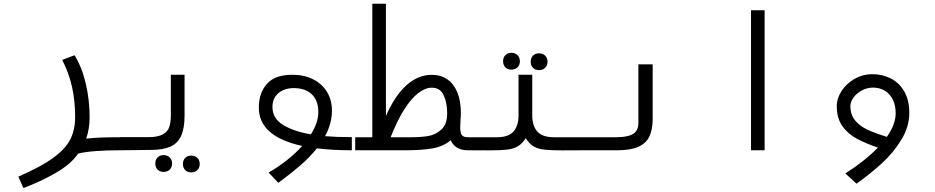

<svg xmlns="http://www.w3.org/2000/svg" viewBox="-20 -778 4840 994"><path d="M369 -172.5Q369 -256 352.8 -328.5Q336.5 -401 302 -468L366 -492Q404.5 -429.5 424.2 -344.5Q444 -259.5 444 -171.5Q444 -111 426 -60Q461.5 -64.5 503 -66Q544.5 -67.5 602 -67.5L601.5 0Q455.5 0 384.5 17Q348 71.5 268.5 117.2Q189 163 101 195.5L75 136.5Q192 85.5 255.5 39.2Q319 -7 344 -56.5Q369 -106 369 -172.5Z M601.5 -68H747.5Q796 -68 821.8 -81.8Q847.5 -95.5 856 -119.5Q864.5 -143.5 864.5 -180V-391H935.5V-180Q935.5 -113 917.5 -74.2Q899.5 -35.5 862 -18.8Q824.5 -2 762.5 -2L693.5 -1L601.5 0ZM784 68.5Q784 49 795.8 37Q807.5 25 827 25Q846.5 25 858.8 37Q871 49 871 68.5Q871 88 858.8 100Q846.5 112 827 112Q807.5 112 795.8 100Q784 88 784 68.5ZM927 71Q927 51.5 938.8 39.5Q950.5 27.5 970 27.5Q989.5 27.5 1001.8 39.5Q1014 51.5 1014 71Q1014 90.5 1001.8 102.5Q989.5 114.5 970 114.5Q950.5 114.5 938.8 102.5Q927 90.5 927 71Z M1544.5 -22.5Q1320 -71 1320 -221Q1320 -297 1362 -344Q1404 -391 1493.5 -391Q1554 -391 1600.5 -367.8Q1647 -344.5 1672.8 -302.2Q1698.5 -260 1698.5 -204.5Q1698.5 -139 1663 -73Q1722 -68 1801.5 -68V0Q1702 0 1620.5 -10Q1582.5 37.5 1533 80Q1483.5 122.5 1421 168.5L1371 115.5Q1477 52.5 1544.5 -22.5ZM1589.5 -82.5Q1628 -143.5 1628 -198Q1628 -257.5 1594.2 -289.8Q1560.5 -322 1500 -322Q1471 -322 1446 -311.2Q1421 -300.5 1405.8 -278.5Q1390.5 -256.5 1390.5 -224Q1390.5 -165 1445.5 -131.2Q1500.5 -97.5 1589.5 -82.5Z M1819 -67.5H1907.5V-758.5H1978V-178Q2025 -284 2084.8 -337.2Q2144.5 -390.5 2215.5 -390.5Q2262.5 -390.5 2296.2 -367Q2330 -343.5 2348 -299Q2366 -254.5 2366 -193.5Q2366 -173 2364 -157.5L2363.5 -140.5L2362.5 -118Q2362.5 -91.5 2370.5 -79.5Q2378.5 -67.5 2401.5 -67.5V0Q2337.5 0 2313 -52Q2276.5 -20 2220 -10Q2163.5 0 2080.5 0H1819ZM2295 -189.5V-193.5Q2294.5 -248.5 2276.5 -286.2Q2258.5 -324 2215.5 -324Q2182.5 -324 2146.5 -297Q2110.5 -270 2073.5 -212.5Q2036.5 -155 2002.5 -67.5H2109Q2160 -67.5 2197.8 -74Q2235.5 -80.5 2265 -107.2Q2294.5 -134 2295 -189.5Z M2584.5 -461Q2584.5 -480.5 2596.2 -492.5Q2608 -504.5 2627.5 -504.5Q2647 -504.5 2659.2 -492.5Q2671.5 -480.5 2671.5 -461Q2671.5 -441.5 2659.2 -429.5Q2647 -417.5 2627.5 -417.5Q2608 -417.5 2596.2 -429.5Q2584.5 -441.5 2584.5 -461ZM2727.5 -458.5Q2727.5 -478 2739.2 -490Q2751 -502 2770.5 -502Q2790 -502 2802.2 -490Q2814.5 -478 2814.5 -458.5Q2814.5 -439 2802.2 -427Q2790 -415 2770.5 -415Q2751 -415 2739.2 -427Q2727.5 -439 2727.5 -458.5ZM2664.5 -180V-391H2735.5V-180Q2735.5 -127 2761.5 -97.2Q2787.5 -67.5 2848 -67.5H3001.5V0L2890.5 0.5Q2829 0.5 2796.2 -3.5Q2763.5 -7.5 2741.5 -20.8Q2719.5 -34 2702 -62.5Q2683.5 -34 2661.2 -20.8Q2639 -7.5 2606 -3.5Q2573 0.5 2511 0.5L2398.5 0V-67.5H2552Q2612.5 -67.5 2638.5 -97.2Q2664.5 -127 2664.5 -180Z M3000 -67.5H3164Q3208 -67.5 3234.2 -74.8Q3260.5 -82 3272.8 -98.2Q3285 -114.5 3285 -143V-445H3359V-164.5Q3359 -109 3342.8 -73.2Q3326.5 -37.5 3286.5 -18.8Q3246.5 0 3175.5 0H3000Z M3938.5 -725V0H3868V-725Z M4495 -394Q4548 -394 4591.8 -371.8Q4635.5 -349.5 4661.5 -304.5Q4687.5 -259.5 4687.5 -194Q4687.5 -121.5 4646 -54Q4604.5 13.5 4546 67Q4487.5 120.5 4414.5 173L4356.5 120Q4459 54.5 4525 -14Q4457 -37 4411.8 -62.2Q4366.5 -87.5 4339.2 -127.8Q4312 -168 4312 -228Q4312 -269 4337.2 -307.5Q4362.5 -346 4404.8 -370Q4447 -394 4495 -394ZM4571.5 -69.5Q4617 -134 4617 -192Q4617 -233 4601.8 -263Q4586.5 -293 4560 -308.8Q4533.5 -324.5 4500 -324.5Q4469.5 -324.5 4442.2 -310Q4415 -295.5 4398.8 -273.2Q4382.5 -251 4382.5 -229Q4382.5 -184 4407 -154.5Q4431.5 -125 4470.5 -106.8Q4509.5 -88.5 4571.5 -69.5Z"/></svg>

Font: JuliaMono Light
Style: Italic
Weight: 300
Italic angle: -9°
Monospace: yes
Designer: cormullion
Foundry: corm
Version: Version 0.054; ttfautohint (v1.8.4)